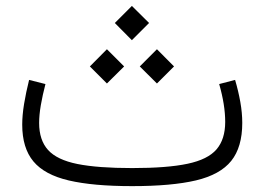

<svg xmlns="http://www.w3.org/2000/svg" viewBox="-20 -634 900 654"><path d="M780.8 -361.8Q792 -323.7 798.6 -286.6Q805.2 -249.5 805.2 -215.3Q805.2 -132.8 767.6 -85.9Q730 -39.1 647.5 -19.5Q564.9 0 430.2 0Q296.9 0 214.4 -19.3Q131.8 -38.6 93.8 -84.2Q55.7 -129.9 55.7 -209.5Q55.7 -241.2 62 -280Q68.4 -318.8 79.1 -361.8L134.8 -347.7Q125 -310.1 119.1 -276.1Q113.3 -242.2 113.3 -215.3Q113.3 -156.7 143.8 -123Q174.3 -89.4 243.7 -75.4Q313 -61.5 430.2 -61.5Q549.8 -61.5 618.9 -76.2Q688 -90.8 717.5 -125.2Q747.1 -159.7 747.1 -218.8Q747.1 -276.4 726.6 -347.7ZM371.1 -555.7 429.2 -613.8 487.8 -555.7 429.2 -497.1ZM456.1 -407.7 514.6 -466.3 572.8 -407.7 514.6 -349.6ZM286.1 -407.7 344.2 -466.3 402.8 -407.7 344.2 -349.6Z"/></svg>

Font: Estedad-FD Light
Style: Regular
Weight: 300
Designer: Amin Abedi
Version: Version 7.3